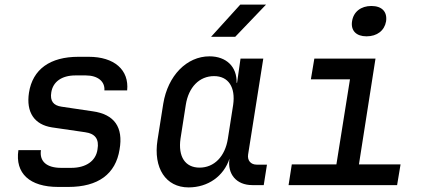

<svg xmlns="http://www.w3.org/2000/svg" viewBox="-20 -805 1840 835"><path d="M233 8H277C407 8 483 -48 500 -155C517 -252 477 -308 383 -321L248 -341C212 -346 197 -366 203 -403C210 -449 248 -477 308 -477H353C406 -477 437 -450 434 -412H533C542 -501 477 -558 366 -558H321C198 -558 122 -504 106 -402C93 -317 129 -263 206 -251L350 -230C394 -224 412 -200 404 -155C397 -105 354 -75 290 -75H246C183 -75 151 -103 158 -152H60C45 -51 109 8 233 8Z M898 -645H1003L1137 -785H1025ZM800 10C885 10 953 -39 978 -115C968 -48 1008 0 1077 0H1127L1141 -89H1096C1071 -89 1055 -107 1059 -133L1125 -550H1026L1011 -445H1009C1011 -514 965 -560 891 -560C792 -560 710 -476 690 -354L665 -196C646 -74 701 10 800 10ZM848 -76C785 -76 754 -124 765 -202L788 -349C800 -426 847 -474 911 -474C973 -474 1005 -426 994 -349L971 -202C959 -124 911 -76 848 -76Z M1574 -647C1620 -647 1652 -672 1659 -712C1665 -754 1641 -779 1595 -779C1550 -779 1517 -754 1511 -712C1505 -672 1529 -647 1574 -647ZM1235 0H1707L1722 -90H1541L1613 -550H1347L1332 -460H1502L1443 -90H1249Z"/></svg>

Font: JetBrains Mono Medium
Style: Italic
Weight: 436
Italic angle: -9°
Monospace: yes
Designer: Philipp Nurullin, Konstantin Bulenkov
Foundry: JetBrains
Version: Version 2.305